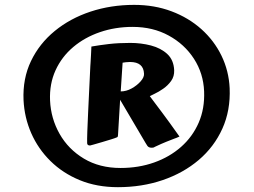

<svg xmlns="http://www.w3.org/2000/svg" viewBox="-20 -735 1051 796"><path d="M468.8 41Q381.3 41 310.8 12Q240.2 -17.1 189.2 -67.4Q138.2 -117.7 109.6 -182.6Q81.1 -247.6 77.6 -319.8Q73.7 -409.2 108.4 -481.7Q143.1 -554.2 206.8 -606.4Q270.5 -658.7 355.2 -686.8Q439.9 -714.8 536.1 -714.8Q620.1 -714.8 690.9 -688.2Q761.7 -661.6 814.7 -614.3Q867.7 -566.9 898.2 -504.2Q928.7 -441.4 932.1 -369.6Q936 -277.3 901.9 -201.7Q867.7 -126 804 -71.8Q740.2 -17.6 654.3 11.7Q568.4 41 468.8 41ZM480 -38.6Q554.7 -38.6 618.9 -61.3Q683.1 -84 730.7 -126Q778.3 -168 803.7 -226.3Q829.1 -284.7 826.2 -356.4Q823.2 -430.7 784.2 -491.2Q745.1 -551.8 679.4 -587.6Q613.8 -623.5 529.8 -623.5Q458 -623.5 394.5 -601.8Q331.1 -580.1 283.4 -539.8Q235.8 -499.5 210.2 -443.4Q184.6 -387.2 187.5 -318.4Q190.9 -243.7 227.1 -179.9Q263.2 -116.2 327.9 -77.4Q392.6 -38.6 480 -38.6ZM608.4 -122.6Q596.2 -122.6 590.8 -130.6Q585.4 -138.7 583 -143.1L478 -321.3L469.2 -174.3Q468.8 -171.9 468.3 -169.2Q467.8 -166.5 464.4 -165.5Q458 -162.6 440.7 -157.2Q423.3 -151.9 403.6 -146Q383.8 -140.1 369.1 -136Q354.5 -131.8 353.5 -131.8Q341.8 -131.8 341.3 -141.1Q340.8 -154.8 342 -190.2Q343.3 -225.6 345.5 -272.5Q347.7 -319.3 350.1 -369.1Q352.5 -418.9 354.5 -460.9Q354.5 -461.4 355.5 -475.8Q356.4 -490.2 357.4 -509.3Q358.4 -528.3 358.9 -542Q392.1 -547.9 431.6 -552.5Q471.2 -557.1 520 -557.1Q564.9 -557.1 606 -546.4Q647 -535.6 673.6 -511Q700.2 -486.3 702.1 -443.8Q703.1 -418.5 689.5 -399.4Q675.8 -380.4 656.7 -367.2Q637.7 -354 621.3 -346.4Q605 -338.9 601.1 -336.4Q601.1 -335.9 612.8 -320.6Q624.5 -305.2 651.6 -269Q678.7 -232.9 724.1 -168.9Q717.8 -166 711.9 -163.6Q706.1 -161.1 702.6 -160.2Q687.5 -154.3 669.4 -147.2Q651.4 -140.1 621.6 -126Q618.2 -123.5 614.7 -123Q611.3 -122.6 608.4 -122.6ZM480.5 -356Q503.4 -356 525.9 -368.4Q548.3 -380.9 563.2 -397.9Q578.1 -415 577.1 -429.2Q575.2 -478 519 -478Q509.8 -478 502.7 -477.1Q495.6 -476.1 488.3 -475.1Z"/></svg>

Font: Seymour One
Style: Regular
Weight: 400
Designer: Vernon Adams
Foundry: Vernon Adams
Version: Version 1.100; ttfautohint (v1.8.4.7-5d5b);gftools[0.9.33]